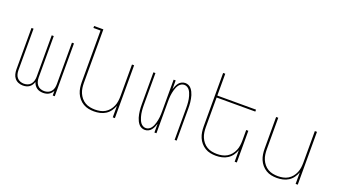

<svg xmlns="http://www.w3.org/2000/svg" viewBox="-62 -1251 3124 1776"><g transform="rotate(20 1500.0 -363.5)"><path d="M197 8Q174 8 152.5 -0.5Q131 -9 116.5 -26.5Q102 -44 96.5 -66.5Q91 -89 91 -112V-520H111V-112Q111 -93 115.5 -74Q120 -55 132.5 -40Q145 -25 163 -18Q181 -11 200 -11Q220 -11 238 -18Q256 -25 268 -40Q280 -55 285 -74Q290 -93 290 -112V-520H310V-112Q310 -93 315 -74Q320 -55 332 -40Q344 -25 362 -18Q380 -11 400 -11Q419 -11 437 -18Q455 -25 467.5 -40Q480 -55 484.5 -74Q489 -93 489 -112V-520H509V0H489V-46Q483 -33 473 -22.5Q463 -12 451 -5Q439 2 424.5 5Q410 8 396 8Q380 8 363.5 4Q347 0 333.5 -9.5Q320 -19 310.5 -33Q301 -47 296 -63Q291 -47 282 -33Q273 -19 259.5 -9.5Q246 0 230 4Q214 8 197 8Z M897 8Q869 8 841.5 2.5Q814 -3 790 -17.5Q766 -32 747.5 -53.5Q729 -75 718 -101Q707 -127 703 -154.5Q699 -182 699 -210V-716H629V-735H720V-210Q720 -185 723.5 -159.5Q727 -134 737 -110.5Q747 -87 763.5 -67Q780 -47 802 -34Q824 -21 849.5 -16Q875 -11 900 -11Q925 -11 950.5 -16Q976 -21 998 -34Q1020 -47 1036.5 -67Q1053 -87 1063 -110.5Q1073 -134 1076.5 -159.5Q1080 -185 1080 -210V-520H1101V0H1080V-114Q1070 -86 1052.5 -61.5Q1035 -37 1010 -21Q985 -5 955.5 1.5Q926 8 897 8Z M1397 8Q1380 8 1364.5 1Q1349 -6 1338 -19Q1327 -32 1319.5 -47Q1312 -62 1307 -78Q1302 -94 1299 -110.5Q1296 -127 1294 -143.5Q1292 -160 1291.5 -176.5Q1291 -193 1291 -210V-520H1311V-210Q1311 -195 1311.5 -180Q1312 -165 1313.5 -150Q1315 -135 1317.5 -120.5Q1320 -106 1324.5 -91.5Q1329 -77 1334.5 -63.5Q1340 -50 1349 -38Q1358 -26 1371.5 -18.5Q1385 -11 1400 -11Q1415 -11 1428.5 -18.5Q1442 -26 1451 -38Q1460 -50 1466 -63.5Q1472 -77 1476 -91.5Q1480 -106 1483 -120.5Q1486 -135 1487.5 -150Q1489 -165 1489.5 -180Q1490 -195 1490 -210V-520H1510V-434Q1515 -451 1522.5 -467.5Q1530 -484 1541 -498Q1552 -512 1568.5 -520Q1585 -528 1603 -528Q1620 -528 1635.5 -521Q1651 -514 1662 -501Q1673 -488 1680.5 -473Q1688 -458 1693 -442Q1698 -426 1701 -409.5Q1704 -393 1706 -376.5Q1708 -360 1708.5 -343.5Q1709 -327 1709 -310V0H1689V-310Q1689 -325 1688.5 -340Q1688 -355 1686.5 -370Q1685 -385 1682.5 -399.5Q1680 -414 1675.5 -428.5Q1671 -443 1665.5 -456.5Q1660 -470 1651 -482Q1642 -494 1628.5 -501.5Q1615 -509 1600 -509Q1585 -509 1571.5 -501.5Q1558 -494 1549 -482Q1540 -470 1534 -456.5Q1528 -443 1524 -428.5Q1520 -414 1517 -399.5Q1514 -385 1512.5 -370Q1511 -355 1510.5 -340Q1510 -325 1510 -310V0H1490V-86Q1485 -69 1477.5 -52.5Q1470 -36 1459 -22Q1448 -8 1431.5 0Q1415 8 1397 8Z M2097 8Q2069 8 2041.5 2.5Q2014 -3 1990 -17.5Q1966 -32 1947.5 -53.5Q1929 -75 1918 -101Q1907 -127 1903 -154.5Q1899 -182 1899 -210V-735H1920V-520H2301V-501H1920V-210Q1920 -185 1923.5 -159.5Q1927 -134 1937 -110.5Q1947 -87 1963.5 -67Q1980 -47 2002 -34Q2024 -21 2049.5 -16Q2075 -11 2100 -11Q2125 -11 2150.5 -16Q2176 -21 2198 -34Q2220 -47 2236.5 -67Q2253 -87 2263 -110.5Q2273 -134 2276.5 -159.5Q2280 -185 2280 -210V-312H2301V0H2280V-114Q2270 -86 2252.5 -61.5Q2235 -37 2210 -21Q2185 -5 2155.5 1.5Q2126 8 2097 8Z M2697 8Q2669 8 2641.5 2.5Q2614 -3 2590 -17.5Q2566 -32 2547.5 -53.5Q2529 -75 2518 -101Q2507 -127 2503 -154.5Q2499 -182 2499 -210V-520H2520V-210Q2520 -185 2523.5 -159.5Q2527 -134 2537 -110.5Q2547 -87 2563.5 -67Q2580 -47 2602 -34Q2624 -21 2649.5 -16Q2675 -11 2700 -11Q2725 -11 2750.5 -16Q2776 -21 2798 -34Q2820 -47 2836.5 -67Q2853 -87 2863 -110.5Q2873 -134 2876.5 -159.5Q2880 -185 2880 -210V-520H2901V0H2880V-114Q2870 -86 2852.5 -61.5Q2835 -37 2810 -21Q2785 -5 2755.5 1.5Q2726 8 2697 8Z"/></g></svg>

Font: Iosevka Thin Extended
Style: Regular
Weight: 100
Width: 7
Monospace: yes
Designer: Belleve Invis
Foundry: Belleve Invis
Version: Version 32.5.0; ttfautohint (v1.8.4)